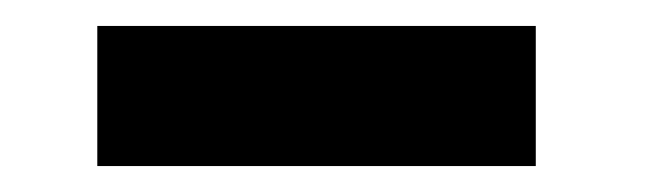

<svg xmlns="http://www.w3.org/2000/svg" viewBox="-20 -629 500 148"><path d="M55 -501V-609H393V-501Z"/></svg>

Font: League Spartan Thin ExtraBold
Style: Regular
Weight: 800
Version: Version 2.002